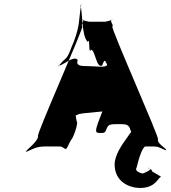

<svg xmlns="http://www.w3.org/2000/svg" viewBox="-20 -658 847 953"><path d="M549 158C549 245 623 275 675 275C755 275 765 221 778 221C790 221 721 189 734 189C742 186 709 177 719 175C731 175 705 178 718 178C732 180 713 176 724 180C735 182 696 203 686 203C685 203 645 193 658 174C670 122 689 69 702 69H740C772 69 777 79 803 88C815 88 792 86 805 86C803 77 759 54 764 34C776 34 525 -527 538 -527C546 -535 520 -555 537 -561C549 -561 522 -563 535 -563C543 -557 499 -550 502 -550H423C423 -550 382 -557 391 -563C403 -563 375 -561 388 -561C403 -555 379 -535 388 -527C400 -527 156 17 169 17C169 45 115 81 109 94C121 94 97 96 110 96C141 83 159 69 203 69H273C294 69 289 76 307 82C319 82 296 80 309 80C316 74 324 49 334 35C344 27 370 -49 361 -55C356 -71 358 -93 350 -96C348 -94 343 -90 339 -90C339 -84 356 -83 366 -89C366 -98 552 -107 556 -113C572 -124 595 -129 612 -135C624 -135 624 -141 581 -240C539 -335 537 -315 519 -305C498 -305 530 -210 490 -110C450 -8 449 0 472 2C496 2 500 4 508 -16C516 -38 522 -42 563 -42C606 -42 614 -41 624 -23C631 -3 630 -4 632 -4C631 -2 625 3 611 25C585 60 549 113 549 158ZM407 -330C385 -330 354 -331 366 -360C347 -389 279 -320 272 -336C283 -365 262 -304 274 -333C304 -375 308 -354 330 -411C341 -440 334 -421 346 -450C378 -536 370 -556 382 -630C393 -659 367 -601 379 -630C390 -614 383 -477 416 -450C427 -479 419 -382 431 -411C453 -413 457 -317 487 -333C498 -362 500 -365 512 -336C504 -320 459 -330 407 -330Z"/></svg>

Font: Hussar Przerywany
Style: Regular
Weight: 400
Foundry: Cannot Into Space Fonts
Version: Version 0.982